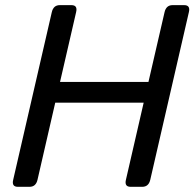

<svg xmlns="http://www.w3.org/2000/svg" viewBox="-20 -720 749 740"><path d="M48.8 0Q24.4 0 30.8 -26.9L179.7 -673.3Q186 -700.2 210.4 -700.2H255.4Q279.8 -700.2 273.4 -673.3L211.4 -404.3H552.2L614.3 -673.3Q620.6 -700.2 645 -700.2H689.9Q714.4 -700.2 708 -673.3L559.1 -26.9Q552.7 0 528.3 0H483.4Q459 0 465.3 -26.9L533.7 -324.2H192.9L124.5 -26.9Q118.2 0 93.8 0Z"/></svg>

Font: Istok Web
Style: Italic
Weight: 400
Italic angle: -13°
Designer: Andrey V. Panov
Foundry: Andrey V. Panov
Version: Version 1.0.2g